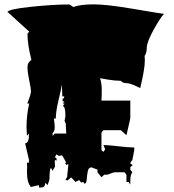

<svg xmlns="http://www.w3.org/2000/svg" viewBox="-20 -766 795 877"><path d="M425.3 8.8 398.4 -1.5Q384.3 -1.5 380.9 16.4Q377.4 34.2 376.2 53Q375 71.8 366.7 73.2L359.9 65.4L350.1 67.4L341.8 56.6L322.8 65.9L324.2 64.5L305.2 44.4L289.1 57.6L278.8 56.6L287.1 41Q287.1 31.2 289.6 12Q292 -7.3 292 -17.6L284.2 -11.7L276.4 -22.5H283.2L263.7 -56.6L249 -53.7L237.8 -61L229 -44.4Q231.4 -46.4 232.9 -46.4Q238.8 -46.4 238.8 -33.7L237.8 -32.7L231.4 -35.2L230 -28.8L231.4 -4.9L220.7 12.7L219.7 13.7Q218.8 13.7 216.8 7.8Q214.8 2 212.9 2Q206.1 2 206.1 52.2Q206.1 55.7 197.3 79.6L186.5 68.4Q186.5 87.9 173.8 89.8Q168.9 90.8 158.7 90.8L157.7 79.6L121.1 87.9Q103 67.9 103 17.1L104 -2.9L103 -22.5Q103 -23.4 104.5 -23.4L110.8 -21.5L112.8 -33.7L94.7 -111.3Q112.8 -111.3 112.8 -156.2L103 -145.5L101.1 -183.1Q101.1 -241.2 113.3 -293H104.5Q121.6 -335.9 121.6 -348.6Q121.6 -361.3 113.5 -398.9Q105.5 -436.5 105.5 -459Q105.5 -481.4 123.5 -492.2Q105.5 -562 105.5 -611.8L113.3 -621.6L16.1 -710H13.7Q15.1 -723.6 118.2 -734.6Q221.2 -745.6 296.4 -745.6Q297.9 -745.6 305.7 -740.5Q313.5 -735.4 314.9 -733.9Q347.7 -746.1 407.7 -746.1Q467.8 -746.1 587.9 -725.6Q708 -705.1 729 -702.6Q710 -682.1 680.2 -627.2Q650.4 -572.3 650.4 -547.9Q650.4 -523.4 640.6 -510.7Q641.6 -504.9 641.6 -492.7Q641.6 -480.5 640.4 -468Q639.2 -455.6 636.2 -438.7Q633.3 -421.9 631.8 -414.6Q623 -372.1 620.6 -363.8Q616.7 -365.2 602.5 -372.1Q573.7 -386.2 557.1 -386.2Q540.5 -386.2 531.7 -397Q504.9 -397 474.1 -402.3Q443.4 -407.7 437 -408.7Q444.8 -385.7 444.8 -356.9Q444.8 -328.1 443.4 -306.6H575.2V-227.5Q575.2 -223.6 566.7 -188Q558.1 -152.3 557.6 -148.4L531.7 -171.4H452.6L443.4 -160.6V-80.1L452.6 -72.3L460.4 -84L452.6 -103.5Q474.1 -103.5 520.8 -97.9Q567.4 -92.3 593.3 -92.3V-80.1L584.5 -35.6Q574.7 -22.5 574.7 -20L584.5 -12.7L585.4 -11.7Q585.4 -9.8 580.3 -6.8Q575.2 -3.9 575.2 -1.5V8.8L584.5 21Q575.2 32.2 575.2 60.5V77.1L567.4 65.4H557.6V32.2L548.8 21H504.9Q498 21 485.4 26.6Q472.7 32.2 465.6 32.2Q458.5 32.2 456.5 31.7L443.4 43.5L425.3 21ZM278.8 -235.8Q278.8 -281.2 266.6 -281.2L274.9 -293H266.6L274.4 -302.7H266.6L265.6 -314.9Q273.4 -314.9 273.4 -325.7H264.6L262.7 -380.4Q260.3 -362.3 247.6 -309.8Q234.9 -257.3 234.9 -224.6H226.1Q230 -197.3 230 -183.1Q230 -168.9 219.7 -156.2L220.7 -145.5L230 -156.2H282.7L280.3 -202.1L274.9 -213.4ZM365.2 73.2H366.7L369.1 75.7ZM322.3 67.4Q322.3 65.9 322.8 65.9Z"/></svg>

Font: Butcherman
Style: Regular
Weight: 400
Version: Version 001.003